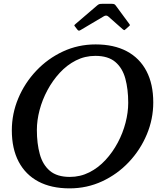

<svg xmlns="http://www.w3.org/2000/svg" viewBox="-20 -1000 887 1031"><path d="M395 -841.5Q399 -836.5 402.5 -835.5Q406 -834.5 412.5 -838.5L536.5 -912Q550.5 -921 561.5 -911.5L639 -843Q644.5 -838.5 646.5 -838Q648.5 -837.5 655 -843.5L672.5 -859Q677.5 -863 677.5 -865Q677.5 -867 675 -870.5L601 -971Q597.5 -975.5 593.5 -977.5Q589.5 -979.5 579.5 -979.5H530Q519 -979.5 513.8 -978Q508.5 -976.5 502 -971L386.5 -872Q380 -866.5 379.2 -864.2Q378.5 -862 383.5 -856.5ZM493.5 -761.5 492 -700Q560.5 -700 599 -667.5Q637.5 -635 653 -578Q668.5 -521 668.5 -448Q668.5 -396.5 654.2 -341.2Q640 -286 612.5 -234.2Q585 -182.5 546.5 -140.8Q508 -99 459.5 -74.5Q411 -50 355 -50L353.5 11.5Q447 11.5 528.8 -26.5Q610.5 -64.5 672 -129.8Q733.5 -195 768.2 -277.8Q803 -360.5 803 -450Q803 -548.5 766.5 -618.2Q730 -688 660.8 -724.8Q591.5 -761.5 493.5 -761.5ZM353.5 11.5 355 -50Q286.5 -50 248 -82.5Q209.5 -115 193.8 -172Q178 -229 178 -302Q178 -353.5 192.5 -408.8Q207 -464 234.8 -515.8Q262.5 -567.5 301 -609.2Q339.5 -651 387.8 -675.5Q436 -700 492 -700L493.5 -761.5Q399.5 -761.5 318 -723.5Q236.5 -685.5 174.8 -620.2Q113 -555 78.2 -472.2Q43.5 -389.5 43.5 -300Q43.5 -201.5 80.2 -131.8Q117 -62 186.2 -25.2Q255.5 11.5 353.5 11.5Z"/></svg>

Font: Besley Medium
Style: Italic
Weight: 500
Italic angle: -13°
Designer: Owen Earl
Foundry: indestructible type*
Version: Version 2.001